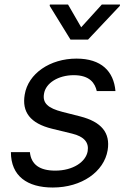

<svg xmlns="http://www.w3.org/2000/svg" viewBox="-20 -809 558 840"><path d="M198.2 -789.1 197.4 -783.4 288.4 -635.7H365.1L504.3 -783.4L505 -789.1H425.4L335.2 -689.6L277.7 -789.1ZM210.9 11.4C337.7 11.4 435.4 -57.9 451 -152C463.4 -228 423.7 -275.9 331 -299.7L252.8 -319.6C190.7 -335.6 165.1 -357.2 172.6 -399.1C180 -446 235.4 -480.1 302.6 -480.1C373.2 -480.1 395.6 -444.6 403.4 -410.5H485.1C477.6 -497.2 423.3 -552.6 314.6 -552.6C198.9 -552.6 103 -487.2 88.1 -394.9C75.3 -319.6 111.5 -269.2 208.1 -245.7L295.5 -224.4C348.4 -211.6 369.7 -185.4 363.6 -147.7C355.8 -100.9 299.7 -62.5 221.6 -62.5C154.1 -62.5 116.1 -88.8 110.8 -143.5H27.7C27.7 -38.7 99.4 11.4 210.9 11.4Z"/></svg>

Font: Riot Sans 2.0
Style: Italic
Weight: 400
Italic angle: -9.39999°
Designer: Rasmus Andersson
Foundry: rsms
Version: Version 3.006;hotconv 1.0.109;makeotfexe 2.5.65596